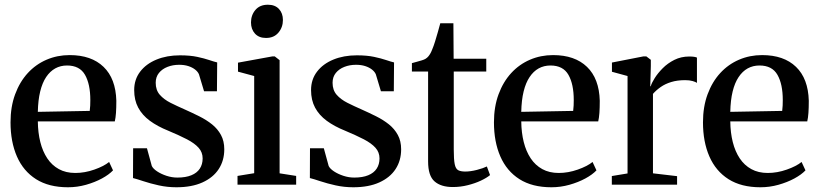

<svg xmlns="http://www.w3.org/2000/svg" viewBox="-20 -781 3465 812"><path d="M267.5 11Q186.5 11 132.5 -23.2Q78.5 -57.5 51.5 -119.5Q24.5 -181.5 24.5 -263.5Q24.5 -329.5 44 -382.2Q63.5 -435 97.5 -472Q131.5 -509 177 -528.5Q222.5 -548 274.5 -548Q366.5 -548 418 -498.2Q469.5 -448.5 472 -355Q472 -324.5 470.5 -303.5Q469 -282.5 465.5 -267.5H140Q140.5 -220 150.5 -180.2Q160.5 -140.5 180 -111.2Q199.5 -82 229 -65.8Q258.5 -49.5 298.5 -49.5Q338.5 -49.5 379 -63.8Q419.5 -78 441.5 -96L458 -60.5Q441 -42.5 411 -26.2Q381 -10 343.8 0.5Q306.5 11 267.5 11ZM140 -308 359.5 -312Q361 -322.5 361.5 -334.8Q362 -347 362 -358Q362 -425 339.5 -464.5Q317 -504 263.5 -504Q236 -504 213.8 -491.8Q191.5 -479.5 175.2 -455.2Q159 -431 150 -394.2Q141 -357.5 140 -308Z M726 11Q687.5 11 651.5 3Q615.5 -5 587 -14.5Q558.5 -24 542.5 -28L543 -154H601.5L622 -79Q627.5 -67.5 644.5 -56.2Q661.5 -45 684.2 -37.5Q707 -30 730 -30Q765.5 -30 789.2 -39.8Q813 -49.5 825 -67.8Q837 -86 837 -111Q837 -137 820 -156Q803 -175 770.8 -191.8Q738.5 -208.5 692 -228Q646 -246.5 613.8 -270.2Q581.5 -294 564.5 -325.8Q547.5 -357.5 547.5 -400Q547.5 -445 572.8 -478Q598 -511 641.8 -529Q685.5 -547 741 -547Q784 -547 814.2 -540.5Q844.5 -534 865 -527Q885.5 -520 898.5 -517L897.5 -395H843L821.5 -466.5Q817 -477.5 805.2 -486.8Q793.5 -496 776.5 -501.5Q759.5 -507 737.5 -507Q711 -507 688.5 -498.2Q666 -489.5 652.2 -472.5Q638.5 -455.5 638.5 -431Q638.5 -400 655.8 -380.2Q673 -360.5 701.2 -346.2Q729.5 -332 761.5 -318Q793 -304 823 -289Q853 -274 876.8 -255Q900.5 -236 914.5 -210.2Q928.5 -184.5 928.5 -149.5Q928.5 -102 905 -66Q881.5 -30 836.2 -9.5Q791 11 726 11Z M984.5 0V-37L1055 -48.5V-459.5L986.5 -478V-516L1132 -542.5H1142L1162.5 -526.5V-48L1232.5 -37V0ZM1104.5 -620.5Q1075 -620.5 1058.2 -639Q1041.5 -657.5 1041.5 -686Q1041.5 -717 1060.2 -739Q1079 -761 1112.5 -761H1113.5Q1143 -761 1159.8 -743Q1176.5 -725 1176.5 -696.5Q1176.5 -665.5 1157.5 -643Q1138.5 -620.5 1105.5 -620.5Z M1474 11Q1435.5 11 1399.5 3Q1363.5 -5 1335 -14.5Q1306.5 -24 1290.5 -28L1291 -154H1349.5L1370 -79Q1375.5 -67.5 1392.5 -56.2Q1409.5 -45 1432.2 -37.5Q1455 -30 1478 -30Q1513.5 -30 1537.2 -39.8Q1561 -49.5 1573 -67.8Q1585 -86 1585 -111Q1585 -137 1568 -156Q1551 -175 1518.8 -191.8Q1486.5 -208.5 1440 -228Q1394 -246.5 1361.8 -270.2Q1329.5 -294 1312.5 -325.8Q1295.5 -357.5 1295.5 -400Q1295.5 -445 1320.8 -478Q1346 -511 1389.8 -529Q1433.5 -547 1489 -547Q1532 -547 1562.2 -540.5Q1592.5 -534 1613 -527Q1633.5 -520 1646.5 -517L1645.5 -395H1591L1569.5 -466.5Q1565 -477.5 1553.2 -486.8Q1541.5 -496 1524.5 -501.5Q1507.5 -507 1485.5 -507Q1459 -507 1436.5 -498.2Q1414 -489.5 1400.2 -472.5Q1386.5 -455.5 1386.5 -431Q1386.5 -400 1403.8 -380.2Q1421 -360.5 1449.2 -346.2Q1477.5 -332 1509.5 -318Q1541 -304 1571 -289Q1601 -274 1624.8 -255Q1648.5 -236 1662.5 -210.2Q1676.5 -184.5 1676.5 -149.5Q1676.5 -102 1653 -66Q1629.5 -30 1584.2 -9.5Q1539 11 1474 11Z M1895 10Q1845 10 1817.8 -13.8Q1790.5 -37.5 1790.5 -98.5V-478.5H1722V-514Q1730.5 -516.5 1742 -519.5Q1753.5 -522.5 1764 -525.8Q1774.5 -529 1780 -532.5Q1787 -537 1791.8 -542.8Q1796.5 -548.5 1800.8 -556.2Q1805 -564 1808.5 -573.5Q1813.5 -585 1819.8 -605Q1826 -625 1832 -646.2Q1838 -667.5 1842 -682.5H1897.5L1898.5 -532.5H2036.5V-478.5H1899V-149Q1899 -107 1903 -87Q1907 -67 1917.8 -61.2Q1928.5 -55.5 1947.5 -55.5Q1970 -55.5 1997 -62.5Q2024 -69.5 2039 -77L2052.5 -40.5Q2038 -28.5 2013.5 -17Q1989 -5.5 1958.2 2.2Q1927.5 10 1895 10Z M2312 11Q2231 11 2177 -23.2Q2123 -57.5 2096 -119.5Q2069 -181.5 2069 -263.5Q2069 -329.5 2088.5 -382.2Q2108 -435 2142 -472Q2176 -509 2221.5 -528.5Q2267 -548 2319 -548Q2411 -548 2462.5 -498.2Q2514 -448.5 2516.5 -355Q2516.5 -324.5 2515 -303.5Q2513.5 -282.5 2510 -267.5H2184.5Q2185 -220 2195 -180.2Q2205 -140.5 2224.5 -111.2Q2244 -82 2273.5 -65.8Q2303 -49.5 2343 -49.5Q2383 -49.5 2423.5 -63.8Q2464 -78 2486 -96L2502.5 -60.5Q2485.5 -42.5 2455.5 -26.2Q2425.5 -10 2388.2 0.5Q2351 11 2312 11ZM2184.5 -308 2404 -312Q2405.5 -322.5 2406 -334.8Q2406.5 -347 2406.5 -358Q2406.5 -425 2384 -464.5Q2361.5 -504 2308 -504Q2280.5 -504 2258.2 -491.8Q2236 -479.5 2219.8 -455.2Q2203.5 -431 2194.5 -394.2Q2185.5 -357.5 2184.5 -308Z M2567.5 0V-36.5L2634 -47.5V-459.5L2568 -477.5V-516.5L2701 -542.5H2713.5L2732.5 -528V-502L2730 -415L2732.5 -417.5Q2736 -430 2748.8 -450.5Q2761.5 -471 2782.5 -492.2Q2803.5 -513.5 2832 -527.8Q2860.5 -542 2895 -542Q2907.5 -542 2915.2 -540.8Q2923 -539.5 2927.5 -537.5V-430.5Q2922 -434.5 2909.2 -438.2Q2896.5 -442 2877.5 -442Q2844.5 -442 2819 -434.2Q2793.5 -426.5 2774.5 -413.2Q2755.5 -400 2741.5 -384V-48L2843.5 -36V0Z M3196 11Q3115 11 3061 -23.2Q3007 -57.5 2980 -119.5Q2953 -181.5 2953 -263.5Q2953 -329.5 2972.5 -382.2Q2992 -435 3026 -472Q3060 -509 3105.5 -528.5Q3151 -548 3203 -548Q3295 -548 3346.5 -498.2Q3398 -448.5 3400.5 -355Q3400.5 -324.5 3399 -303.5Q3397.5 -282.5 3394 -267.5H3068.5Q3069 -220 3079 -180.2Q3089 -140.5 3108.5 -111.2Q3128 -82 3157.5 -65.8Q3187 -49.5 3227 -49.5Q3267 -49.5 3307.5 -63.8Q3348 -78 3370 -96L3386.5 -60.5Q3369.5 -42.5 3339.5 -26.2Q3309.5 -10 3272.2 0.5Q3235 11 3196 11ZM3068.5 -308 3288 -312Q3289.5 -322.5 3290 -334.8Q3290.5 -347 3290.5 -358Q3290.5 -425 3268 -464.5Q3245.5 -504 3192 -504Q3164.5 -504 3142.2 -491.8Q3120 -479.5 3103.8 -455.2Q3087.5 -431 3078.5 -394.2Q3069.5 -357.5 3068.5 -308Z"/></svg>

Font: Merriweather 72pt Medium
Style: Regular
Weight: 500
Version: Version 2.100